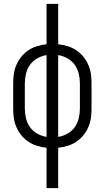

<svg xmlns="http://www.w3.org/2000/svg" viewBox="-20 -755 540 990"><path d="M220 215V7Q195 4 171.5 -3Q148 -10 127 -24Q106 -38 90.5 -57Q75 -76 65 -98.5Q55 -121 51.5 -145.5Q48 -170 48 -195V-325Q48 -350 51.5 -374.5Q55 -399 65 -421.5Q75 -444 90.5 -463Q106 -482 127 -496Q148 -510 171.5 -517Q195 -524 220 -527V-735H280V-527Q305 -524 328.5 -517Q352 -510 373 -496Q394 -482 409.5 -463Q425 -444 435 -421.5Q445 -399 448.5 -374.5Q452 -350 452 -325V-195Q452 -170 448.5 -145.5Q445 -121 435 -98.5Q425 -76 409.5 -57Q394 -38 373 -24Q352 -10 328.5 -3Q305 4 280 7V215ZM220 -49V-471Q195 -467 172 -454Q149 -441 134.5 -420.5Q120 -400 114 -375Q108 -350 108 -325V-195Q108 -170 114 -145Q120 -120 134.5 -99.5Q149 -79 172 -66Q195 -53 220 -49ZM280 -49Q305 -53 328 -66Q351 -79 365.5 -99.5Q380 -120 386 -145Q392 -170 392 -195V-325Q392 -350 386 -375Q380 -400 365.5 -420.5Q351 -441 328 -454Q305 -467 280 -471Z"/></svg>

Font: Iosevka Custom Light
Style: Regular
Weight: 300
Monospace: yes
Designer: Belleve Invis
Foundry: Belleve Invis
Version: Version 27.3.5